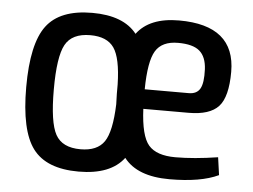

<svg xmlns="http://www.w3.org/2000/svg" viewBox="-43 -551 814 617"><g transform="rotate(5 364.5 -243.0)"><path d="M537 -60Q597 -60 674 -72L682 -15Q625 12 524 12Q420 12 377 -44Q334 13 231 13Q127 13 83.5 -45Q40 -103 40 -243Q40 -383 83.5 -441Q127 -499 231 -499Q332 -499 375 -444Q416 -499 511 -499Q692 -499 692 -349Q692 -268 663.5 -237Q635 -206 567 -206H421Q425 -119 450.5 -89.5Q476 -60 537 -60ZM231 -59Q285 -59 307.5 -92Q330 -125 333 -213L332 -247V-277Q330 -362 307.5 -394.5Q285 -427 231 -427Q172 -427 150.5 -388Q129 -349 129 -243Q129 -137 150.5 -98Q172 -59 231 -59ZM514 -427Q462 -427 441.5 -393Q421 -359 420 -269H562Q588 -269 598.5 -287.5Q609 -306 607 -350Q605 -390 583.5 -408.5Q562 -427 514 -427Z"/></g></svg>

Font: exo2condensed_r
Style: Regular
Weight: 400
Width: 3
Designer: Natanael Gama
Version: Version 1.001;PS 001.001;hotconv 1.0.70;makeotf.lib2.5.58329